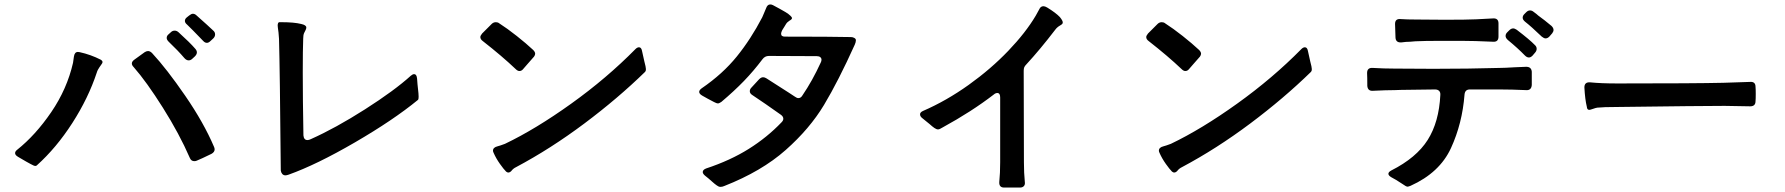

<svg xmlns="http://www.w3.org/2000/svg" viewBox="-20 -816 8040 865"><path d="M912 -623Q903 -623 895 -632Q841 -688 823 -705Q813 -713 813 -722Q813 -731 822 -738L832 -746Q842 -754 849 -754Q858 -754 866 -746Q918 -700 941 -678Q949 -671 949 -661Q949 -651 941 -643L928 -631Q920 -623 912 -623ZM830 -544Q820 -544 811 -554Q782 -588 740 -628Q731 -637 731 -645Q731 -655 740 -662L750 -671Q757 -678 767 -678Q776 -678 784 -671Q836 -624 860 -596Q867 -588 867 -580Q867 -571 858 -562L845 -550Q838 -544 830 -544ZM855 -90Q841 -90 835 -105Q788 -213 714 -330.5Q640 -448 582 -514Q574 -522 574 -530Q574 -539 585 -547L632 -581Q640 -586 647 -586Q656 -586 665 -577Q731 -506 814.5 -384.5Q898 -263 944 -155Q947 -149 947 -143Q947 -131 933 -123Q886 -100 866 -92Q862 -90 855 -90ZM98 -88 62 -109Q48 -117 48 -126Q48 -134 57 -141Q140 -207 211 -311Q282 -415 309 -533Q311 -543 313 -561Q316 -582 331 -582Q336 -582 339 -581Q389 -570 434 -547Q442 -542 442 -536Q442 -532 435 -523L428 -513Q423 -506 421 -501.5Q419 -497 418 -495L416 -489Q378 -374 306 -262Q234 -150 146 -71Q141 -66 131 -70.5Q121 -75 98 -88Z M1846 -482Q1857 -482 1859 -462Q1860 -447 1861 -436Q1862 -425 1863 -417Q1866 -393 1866 -380Q1866 -369 1863 -366Q1752 -275 1579 -174.5Q1406 -74 1280 -29Q1271 -26 1266 -26Q1257 -26 1251.5 -32.5Q1246 -39 1245 -48Q1241 -500 1237 -641Q1235 -674 1232 -690L1231 -701Q1231 -708 1233 -712Q1235 -716 1238 -716H1248Q1305 -716 1337 -708Q1360 -703 1360 -692Q1360 -686 1356 -679Q1352 -672 1350 -667Q1346 -658 1346 -642Q1344 -594 1344 -490Q1344 -371 1347 -206Q1349 -185 1365 -185Q1372 -185 1380 -189Q1492 -239 1624.5 -323.5Q1757 -408 1831 -475Q1839 -482 1846 -482Z M2320 -496Q2312 -496 2303 -505Q2242 -563 2155 -631Q2144 -639 2144 -649Q2144 -655 2152 -665L2195 -708Q2203 -716 2214 -716Q2223 -716 2229 -711Q2265 -688 2308 -654Q2351 -620 2382 -591Q2391 -582 2391 -574Q2391 -568 2386 -561L2357 -528L2337 -505Q2330 -496 2320 -496ZM2265 -40 2260 -43Q2249 -54 2232 -78Q2215 -102 2204 -127Q2201 -133 2201 -137Q2201 -152 2222 -157Q2231 -159 2255 -168Q2393 -234 2553.5 -349Q2714 -464 2843 -595Q2851 -603 2859 -603Q2870 -603 2873 -584L2883 -539Q2890 -513 2890 -505Q2890 -497 2888 -495Q2886 -493 2886 -492Q2764 -373 2612.5 -259.5Q2461 -146 2305 -63Q2292 -57 2283 -45Q2278 -40 2273 -39Q2268 -38 2265 -40Z M3836 -635Q3836 -626 3831 -615Q3757 -451 3692.5 -343.5Q3628 -236 3519.5 -140Q3411 -44 3243 22Q3235 26 3224 26Q3219 26 3209.5 19.5Q3200 13 3189 3Q3169 -15 3157 -24Q3146 -33 3146 -41Q3146 -51 3161 -57Q3270 -93 3353 -145Q3436 -197 3501 -265Q3509 -273 3509 -281Q3509 -291 3498 -299Q3425 -351 3369 -388Q3358 -395 3358 -405Q3358 -414 3365 -421Q3401 -460 3400 -459Q3409 -468 3418 -468Q3425 -468 3433 -463Q3446 -455 3533 -399L3562 -380Q3570 -374 3577 -374Q3588 -374 3595 -386Q3640 -452 3678 -535Q3681 -541 3681 -547Q3681 -554 3675.5 -558.5Q3670 -563 3660 -563L3444 -564Q3426 -564 3415 -549Q3375 -496 3331.5 -451Q3288 -406 3230 -357Q3220 -350 3214 -350Q3209 -350 3196.5 -356.5Q3184 -363 3169 -371L3144 -385Q3130 -393 3130 -402Q3130 -410 3141 -418Q3236 -483 3299.5 -561.5Q3363 -640 3414 -738Q3416 -744 3421.5 -755.5Q3427 -767 3431 -778Q3437 -796 3450 -796Q3456 -796 3462 -793Q3496 -775 3518 -762Q3531 -755 3541 -745Q3548 -739 3548 -734Q3548 -729 3537 -723Q3526 -716 3521 -707.5Q3516 -699 3514 -696L3504 -680Q3499 -670 3499 -664Q3499 -651 3516 -651Q3725 -651 3814 -649Q3822 -649 3829 -645Q3836 -641 3836 -635Z M4768 -715Q4768 -710 4764.5 -707Q4761 -704 4758 -702.5Q4755 -701 4754 -700Q4742 -693 4734 -682Q4665 -592 4604 -526Q4597 -519 4594.5 -513Q4592 -507 4592 -497L4593 -85Q4593 -37 4597 3Q4599 15 4593 22Q4587 29 4575 29H4537H4504Q4480 29 4482 3Q4486 -36 4486 -85V-167V-377Q4486 -397 4473 -397Q4465 -397 4457 -390Q4357 -313 4227 -242Q4213 -233 4206 -233Q4199 -233 4189.5 -239.5Q4180 -246 4168 -257L4136 -283Q4125 -291 4125 -301Q4125 -310 4138 -316Q4244 -362 4344 -433.5Q4444 -505 4522.5 -587Q4601 -669 4646 -745Q4653 -757 4662 -774Q4668 -788 4681 -788Q4688 -788 4698 -782Q4737 -758 4755 -739Q4768 -723 4768 -715Z M5320 -496Q5312 -496 5303 -505Q5242 -563 5155 -631Q5144 -639 5144 -649Q5144 -655 5152 -665L5195 -708Q5203 -716 5214 -716Q5223 -716 5229 -711Q5265 -688 5308 -654Q5351 -620 5382 -591Q5391 -582 5391 -574Q5391 -568 5386 -561L5357 -528L5337 -505Q5330 -496 5320 -496ZM5265 -40 5260 -43Q5249 -54 5232 -78Q5215 -102 5204 -127Q5201 -133 5201 -137Q5201 -152 5222 -157Q5231 -159 5255 -168Q5393 -234 5553.5 -349Q5714 -464 5843 -595Q5851 -603 5859 -603Q5870 -603 5873 -584L5883 -539Q5890 -513 5890 -505Q5890 -497 5888 -495Q5886 -493 5886 -492Q5764 -373 5612.5 -259.5Q5461 -146 5305 -63Q5292 -57 5283 -45Q5278 -40 5273 -39Q5268 -38 5265 -40Z M6873 -769Q6882 -769 6890 -762Q6904 -752 6910 -746Q6938 -726 6970 -699Q6979 -690 6979 -681Q6979 -674 6973 -666L6960 -651Q6952 -643 6943 -643Q6936 -643 6926 -651Q6878 -697 6851 -718Q6840 -727 6840 -736Q6840 -745 6847 -752L6856 -761Q6864 -769 6873 -769ZM6333 -628Q6315 -628 6294 -625Q6268 -623 6267 -647L6265 -708Q6265 -733 6291 -730Q6318 -728 6361 -728Q6405 -727 6490 -727Q6588 -727 6630 -729L6706 -733Q6718 -734 6724.5 -728.5Q6731 -723 6731 -711V-651Q6731 -626 6706 -628Q6622 -632 6562 -632H6477Q6395 -632 6357 -630ZM6797 -688Q6804 -688 6813 -682Q6872 -637 6895 -613Q6903 -606 6903 -596Q6903 -587 6896 -579L6884 -565Q6876 -557 6868 -557Q6859 -557 6850 -566Q6818 -599 6773 -636Q6763 -645 6763 -654Q6763 -663 6770 -670L6779 -679Q6788 -688 6797 -688ZM6806 -513Q6816 -513 6854 -515Q6879 -516 6881 -493V-433Q6879 -408 6855 -410Q6790 -413 6736 -413H6602Q6580 -413 6578 -390Q6568 -260 6517 -149Q6466 -38 6335 21Q6325 25 6321 25Q6315 25 6297 12Q6267 -8 6249 -17Q6235 -25 6235 -33Q6235 -41 6248 -48Q6361 -105 6412 -185.5Q6463 -266 6469 -388Q6470 -400 6463.5 -406.5Q6457 -413 6445 -413L6293 -411Q6274 -411 6264 -410Q6226 -410 6166 -407Q6142 -405 6140 -429Q6140 -469 6139 -487Q6139 -512 6165 -510Q6215 -507 6262 -507Q6328 -506 6438 -506Q6596 -506 6736 -510Q6757 -510 6806 -513Z M7118 -422Q7118 -447 7144 -445Q7193 -440 7267 -440Q7617 -440 7744 -443L7864 -447Q7889 -449 7889 -425Q7890 -415 7890 -393Q7890 -370 7889 -360Q7889 -337 7865 -337Q7787 -339 7750 -339Q7649 -339 7265 -334Q7204 -334 7176 -331Q7169 -330 7156.5 -325.5Q7144 -321 7140 -321Q7130 -321 7129 -335Q7121 -367 7118 -422Z"/></svg>

Font: Shippori Gothic B2 Bold
Style: Regular
Weight: 700
Designer: FONTDASU
Foundry: FONTDASU / Google Inc. / but / Adobe
Version: Version 1.130